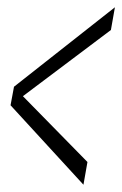

<svg xmlns="http://www.w3.org/2000/svg" viewBox="-20 -507 336 528"><path d="M209.5 1 9 -217.5 18.5 -268.5 296 -487 285 -424.5 43 -242.5 220.5 -61.5Z"/></svg>

Font: Anybody Light
Style: Italic
Weight: 300
Italic angle: -10°
Designer: Tyler Finck
Foundry: Etcetera Type Company
Version: Version 1.010; ttfautohint (v1.8.3) -l 8 -r 50 -G 200 -x 14 